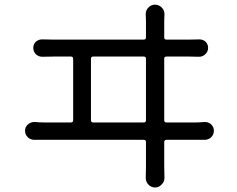

<svg xmlns="http://www.w3.org/2000/svg" viewBox="-20 -788 1040 842"><path d="M378.9 -260.7Q378.9 -251 388.7 -251H610.4Q620.1 -251 620.1 -260.7V-530.3Q620.1 -540 610.4 -540H388.7Q378.9 -540 378.9 -530.3ZM700.2 -260.7Q700.2 -251 710 -251H835Q854.5 -251 876 -252.9Q877.9 -252.9 878.9 -252.9Q894.5 -252.9 905.3 -243.2Q918 -231.4 918 -214.4Q918 -197.3 905.3 -185.5Q893.6 -174.8 877 -174.8Q876 -174.8 876 -174.8Q859.4 -174.8 835 -174.8H710Q700.2 -174.8 700.2 -165V-60.5L701.2 -7.8Q701.2 8.8 689.5 20.5Q677.7 34.2 660.2 34.2Q642.6 34.2 629.9 20.5Q619.1 8.8 619.1 -7.8L620.1 -58.6V-165Q620.1 -174.8 610.4 -174.8H177.7Q148.4 -174.8 132.8 -174.8Q131.8 -174.8 130.9 -174.8Q114.3 -174.8 102.5 -185.5Q89.8 -197.3 89.8 -214.8Q89.8 -231.4 102.5 -242.2Q114.3 -252.9 128.9 -252.9Q130.9 -252.9 132.8 -252.9Q155.3 -251 177.7 -251H291Q300.8 -251 300.8 -260.7V-530.3Q300.8 -540 291 -540H214.8Q191.4 -540 167 -539.1Q166 -539.1 165 -539.1Q149.4 -539.1 137.7 -549.8Q126 -561.5 126 -578.1Q126 -594.7 137.7 -605.5Q149.4 -615.2 164.1 -615.2Q165 -615.2 167 -615.2Q192.4 -614.3 214.8 -614.3H610.4Q620.1 -614.3 620.1 -624V-698.2L619.1 -726.6Q619.1 -743.2 630.9 -754.9Q642.6 -767.6 659.2 -767.6Q676.8 -767.6 689.5 -754.9Q701.2 -743.2 701.2 -726.6L700.2 -698.2V-624Q700.2 -614.3 710 -614.3H809.6Q831.1 -614.3 852.5 -615.2Q853.5 -615.2 854.5 -615.2Q870.1 -615.2 880.9 -605.5Q892.6 -594.7 892.6 -578.1Q892.6 -561.5 880.9 -550.8Q869.1 -539.1 853.5 -539.1Q852.5 -539.1 851.6 -539.1Q835.9 -540 809.6 -540H710Q700.2 -540 700.2 -530.3Z"/></svg>

Font: Gen Jyuu GothicX Regular
Style: Regular
Weight: 400
Designer: [Source Han Sans]
Ryoko NISHIZUKA  (kana & ideographs); Paul D. Hunt (Latin, Greek & Cyrillic); Wenlong ZHANG  (bopomofo
Version: Version 1.002.20150607